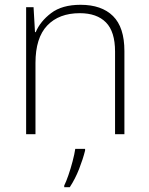

<svg xmlns="http://www.w3.org/2000/svg" viewBox="-20 -560 622 801"><path d="M316 -540Q404 -540 451.5 -493Q499 -446 499 -347V0H460V-345Q460 -428 422 -466.5Q384 -505 313 -505Q226 -505 177 -453.5Q128 -402 128 -297V0H89V-530H120L126 -426H129Q148 -471 193.5 -505.5Q239 -540 316 -540ZM335 68Q326 104 310 145Q294 186 271 221H248V214Q256 198 265.5 170.5Q275 143 283 112.5Q291 82 294 61H335Z"/></svg>

Font: Noto Sans Arabic UI XLt
Style: Regular
Weight: 200
Designer: Monotype Design Team, Nadine Chahine and Nizar Qandah
Foundry: Monotype Imaging Inc.
Version: Version 2.010; ttfautohint (v1.8.4.7-5d5b)